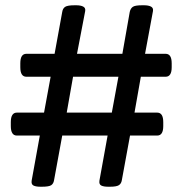

<svg xmlns="http://www.w3.org/2000/svg" viewBox="-20 -706 690 728"><path d="M133 2Q116 2 107 -2.5Q98 -7 100 -21L131 -192H44Q21 -192 21 -228V-243Q21 -279 44 -279H147L172 -415H80Q57 -415 57 -451V-466Q57 -502 80 -502H187L216 -661Q218 -674 227 -680Q236 -686 263 -686H269Q286 -686 295.5 -681Q305 -676 303 -664L272 -502H444L472 -661Q475 -674 483.5 -680Q492 -686 519 -686H526Q543 -686 552.5 -681Q562 -676 560 -664L530 -502H608Q631 -502 631 -466V-451Q631 -415 608 -415H514L490 -279H576Q599 -279 599 -243V-228Q599 -192 576 -192H473L442 -23Q440 -10 431 -4Q422 2 397 2H390Q373 2 364 -2.5Q355 -7 357 -21L388 -192H216L185 -23Q183 -10 174.5 -4Q166 2 139 2ZM233 -279H404L429 -415H257Z"/></svg>

Font: Asap Expanded Medium
Style: Regular
Weight: 500
Width: 7
Designer: Pablo Cosgaya
Foundry: Omnibus-Type
Version: Version 3.001